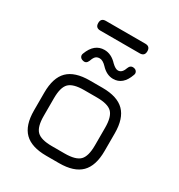

<svg xmlns="http://www.w3.org/2000/svg" viewBox="-190 -940 992 1066"><g transform="rotate(30 306.0 -407.0)"><path d="M177 -752Q146 -752 146 -783Q146 -814 177 -814H430Q461 -814 461 -783Q461 -752 430 -752ZM372 -555Q330 -555 295 -593Q272 -617 252 -617Q237 -617 227.5 -609Q218 -601 210 -578Q200 -553 178 -559Q164 -562 158.5 -572Q153 -582 158 -594Q187 -671 252 -671Q296 -671 333 -631Q356 -609 372 -609Q398 -609 410 -645Q419 -670 442 -666Q455 -664 461 -654Q467 -644 462 -632Q435 -555 372 -555ZM265 0Q170 0 125 -44.5Q80 -89 80 -184V-298Q80 -394 125 -438.5Q170 -483 265 -483H347Q442 -483 487 -438Q532 -393 532 -298V-185Q532 -90 487 -45Q442 0 347 0ZM142 -184Q142 -115 168.5 -88.5Q195 -62 265 -62H347Q417 -62 443.5 -88.5Q470 -115 470 -185V-298Q470 -368 443.5 -394.5Q417 -421 347 -421H265Q195 -421 168.5 -394.5Q142 -368 142 -298Z"/></g></svg>

Font: Jura Medium
Style: Regular
Weight: 500
Designer: Daniel Johnson, Alexei Vanyashin
Foundry: Daniel Johnson
Version: Version 5.103